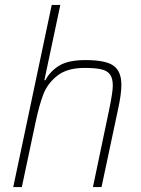

<svg xmlns="http://www.w3.org/2000/svg" viewBox="-20 -763 573 783"><path d="M191 -743H226L161 -436H165Q184 -472 221 -495Q258 -518 329 -518Q411 -518 443 -495Q475 -472 475 -417Q475 -380 462 -320L394 0H359L425 -315Q440 -387 440 -414Q440 -444 428.5 -459.5Q417 -475 392.5 -480.5Q368 -486 324 -486Q254 -486 214 -454.5Q174 -423 157 -379Q140 -335 125 -264L69 0H34Z"/></svg>

Font: Saira Semi Condensed Thin
Style: Italic
Weight: 100
Width: 4
Italic angle: -12°
Designer: Hector Gatti with collaboration of the Omnibus-Type team
Foundry: Omnibus-Type
Version: Version 1.001; ttfautohint (v1.8)